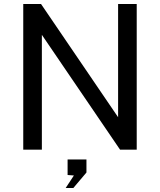

<svg xmlns="http://www.w3.org/2000/svg" viewBox="-20 -743 794 953"><path d="M566.2 -723H658.6V0H576L187.8 -570.1V0H95.4V-723H183.8L566.2 -161.2ZM306 190.1 346.8 128 315.5 125.6V48.5H409.1V113.2L344 190.1Z"/></svg>

Font: Public Sans Thin
Style: Regular
Weight: 100
Designer: The Public Sans project authors (U.S. Web Design System). Libre Franklin designed by Pablo Impallari and Rodrigo Fuenzal
Version: Version 1.008